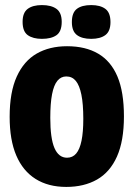

<svg xmlns="http://www.w3.org/2000/svg" viewBox="-20 -723 526 756"><path d="M241 13Q170 13 120 -18.5Q70 -50 44 -111Q18 -172 18 -263Q18 -360 46 -421.5Q74 -483 124.5 -512Q175 -541 244 -541Q317 -541 367 -511.5Q417 -482 442.5 -421.5Q468 -361 468 -265Q468 -168 440.5 -106.5Q413 -45 362 -16Q311 13 241 13ZM244 -102Q266 -102 280 -118.5Q294 -135 301 -169Q308 -203 308 -255Q308 -313 300.5 -350Q293 -387 278.5 -404.5Q264 -422 241 -422Q220 -422 206 -405Q192 -388 185 -352Q178 -316 178 -259Q178 -178 194.5 -140Q211 -102 244 -102ZM339 -570Q303 -570 283 -585Q263 -600 263 -636Q263 -673 282.5 -688Q302 -703 339 -703Q375 -703 395 -688Q415 -673 415 -636Q415 -600 395 -585Q375 -570 339 -570ZM145 -570Q110 -570 89.5 -584.5Q69 -599 69 -637Q69 -673 89 -688Q109 -703 145 -703Q182 -703 202.5 -688Q223 -673 223 -637Q223 -599 202.5 -584.5Q182 -570 145 -570Z"/></svg>

Font: Bricolage Grotesque 96pt ExtraBold SemiCondensed
Style: Regular
Weight: 800
Width: 4
Version: Version 1.001;gftools[0.9.33.dev8+g029e19f]